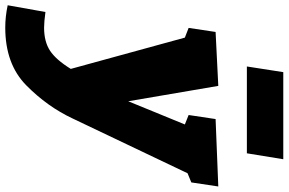

<svg xmlns="http://www.w3.org/2000/svg" viewBox="-258 -626 1071 712"><g transform="rotate(90 277.0 -270.5)"><path d="M613 -545 598 -445 564 -431 361 -5Q317 89 238 167Q159 245 24 245Q-17 245 -59 236L-34 96Q3 101 24 101Q76 101 109.5 79Q143 57 177 2L61 -421L25 -435L40 -535L240 -545L297 -211L383 -421L348 -435L363 -535ZM189 -786H512L490 -651H168Z"/></g></svg>

Font: Bitter Pro Black
Style: Italic
Weight: 900
Italic angle: -9°
Designer: Sol Matas, and Bitter project Authors
Foundry: Sol Matas
Version: Version 1.010